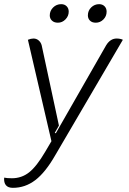

<svg xmlns="http://www.w3.org/2000/svg" viewBox="-38 -694 618 922"><path d="M-18 159Q-4 162 19 162Q66 162 102 133.5Q138 105 179 35L209 -16L96 -503Q111 -509 123 -509Q137 -509 147.5 -500Q158 -491 162 -477L245 -91L225 -56L230 -54L472 -477Q492 -509 522 -509Q530 -509 538 -507.5Q546 -506 552 -503L227 52Q180 134 131.5 171Q83 208 24 208Q1 208 -9.5 195.5Q-20 183 -18 159ZM201 -620Q201 -642 217 -658Q233 -674 256 -674Q272 -674 282 -664Q292 -654 292 -638Q292 -617 276.5 -601Q261 -585 240 -585Q222 -585 211.5 -595Q201 -605 201 -620ZM384 -620Q384 -643 400 -658.5Q416 -674 438 -674Q454 -674 464 -664Q474 -654 474 -638Q474 -616 458.5 -600.5Q443 -585 422 -585Q404 -585 394 -595Q384 -605 384 -620Z"/></svg>

Font: K2D ExtraLight
Style: Italic
Weight: 275
Italic angle: -10°
Designer: Katatrad Aksorn Co.,Ltd.
Foundry: Cadson Demak Co.,Ltd.
Version: Version 1.000; ttfautohint (v1.6)